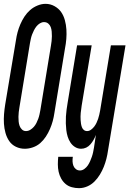

<svg xmlns="http://www.w3.org/2000/svg" viewBox="-37 -766 673 999"><path d="M92 8Q67 8 45.5 -2.5Q24 -13 11 -32Q-2 -51 -8.5 -74.5Q-15 -98 -16.5 -122.5Q-18 -147 -16 -172Q-14 -197 -10 -222L46 -557Q49 -578 54.5 -598.5Q60 -619 69 -640Q78 -661 90.5 -680Q103 -699 119.5 -713.5Q136 -728 157.5 -737Q179 -746 200 -746Q225 -746 246.5 -734Q268 -722 281 -703.5Q294 -685 300.5 -661Q307 -637 308.5 -612.5Q310 -588 308 -563Q306 -538 301 -513L246 -178Q243 -157 237.5 -136.5Q232 -116 223 -95Q214 -74 201.5 -55Q189 -36 172.5 -21.5Q156 -7 134.5 0.5Q113 8 92 8ZM98 -84Q110 -84 120.5 -90.5Q131 -97 139 -106Q147 -115 152.5 -126Q158 -137 162 -148Q166 -159 168.5 -170.5Q171 -182 173 -193L228 -528Q230 -540 231.5 -552.5Q233 -565 233 -577.5Q233 -590 232 -602Q231 -614 227 -625Q223 -636 214 -643.5Q205 -651 192 -651Q181 -651 170.5 -644.5Q160 -638 152.5 -628.5Q145 -619 139.5 -608Q134 -597 130 -586.5Q126 -576 123.5 -564.5Q121 -553 119 -542L64 -207Q62 -195 60.5 -182.5Q59 -170 59 -158Q59 -146 60 -134Q61 -122 65 -111Q69 -100 77.5 -92Q86 -84 98 -84ZM374 213Q355 213 336.5 208Q318 203 304 191Q290 179 281 162.5Q272 146 268 127.5Q264 109 264 89.5Q264 70 266 50H342Q340 62 340.5 74Q341 86 345 96.5Q349 107 358 114Q367 121 379 121Q391 121 402 113Q413 105 420 94.5Q427 84 432 72.5Q437 61 441 49.5Q445 38 447.5 26Q450 14 452 2L462 -64Q457 -51 450 -38.5Q443 -26 433.5 -15Q424 -4 411.5 2Q399 8 385 8Q368 8 353.5 -1Q339 -10 329.5 -24.5Q320 -39 315 -55.5Q310 -72 308 -89Q306 -106 305.5 -124Q305 -142 306 -160Q307 -178 309.5 -196Q312 -214 315 -232L364 -530H440L388 -217Q387 -207 385.5 -197.5Q384 -188 383 -178.5Q382 -169 382 -159.5Q382 -150 382.5 -140.5Q383 -131 384.5 -122Q386 -113 389 -104.5Q392 -96 399 -90Q406 -84 416 -84Q427 -84 436.5 -91Q446 -98 453 -107Q460 -116 465 -126.5Q470 -137 473.5 -147.5Q477 -158 479.5 -169Q482 -180 484 -191L540 -530H616L525 17Q522 39 516.5 60.5Q511 82 503 102Q495 122 483 142Q471 162 454.5 178.5Q438 195 417 204Q396 213 374 213Z"/></svg>

Font: Iosevka Curly SmBdEx
Style: Italic
Weight: 600
Width: 7
Italic angle: -9°
Monospace: yes
Designer: Belleve Invis
Foundry: Belleve Invis
Version: Version 11.1.0; ttfautohint (v1.8.3)